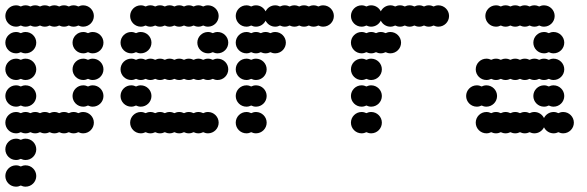

<svg xmlns="http://www.w3.org/2000/svg" viewBox="-20 -500 2200 720"><path d="M0 160C0 182 18 200 40 200C46.5 200 52.6 198.4 58 195.7C63.4 198.4 69.5 200 76 200C98 200 116 182 116 160C116 138 98 120 76 120C69.5 120 63.4 121.6 58 124.3C52.6 121.6 46.5 120 40 120C18 120 0 138 0 160ZM0 60C0 82 18 100 40 100C46.5 100 52.6 98.4 58 95.7C63.4 98.4 69.5 100 76 100C98 100 116 82 116 60C116 38 98 20 76 20C69.5 20 63.4 21.6 58 24.3C52.6 21.6 46.5 20 40 20C18 20 0 38 0 60ZM0 -40C0 -18 18 0 40 0C46.5 0 52.6 -1.6 58 -4.3C63.4 -1.6 69.5 0 76 0C82.5 0 88.6 -1.6 94 -4.3C99.4 -1.6 105.5 0 112 0C118.5 0 124.6 -1.6 130 -4.3C135.4 -1.6 141.5 0 148 0C154.5 0 160.6 -1.6 166 -4.3C171.4 -1.6 177.5 0 184 0C190.5 0 196.6 -1.6 202 -4.3C207.4 -1.6 213.5 0 220 0C226.5 0 232.6 -1.6 238 -4.3C243.4 -1.6 249.5 0 256 0C262.5 0 268.6 -1.6 274 -4.3C279.4 -1.6 285.5 0 292 0C314 0 332 -18 332 -40C332 -62 314 -80 292 -80C285.5 -80 279.4 -78.4 274 -75.7C268.6 -78.4 262.5 -80 256 -80C249.5 -80 243.4 -78.4 238 -75.7C232.6 -78.4 226.5 -80 220 -80C213.5 -80 207.4 -78.4 202 -75.7C196.6 -78.4 190.5 -80 184 -80C177.5 -80 171.4 -78.4 166 -75.7C160.6 -78.4 154.5 -80 148 -80C141.5 -80 135.4 -78.4 130 -75.7C124.6 -78.4 118.5 -80 112 -80C105.5 -80 99.4 -78.4 94 -75.7C88.6 -78.4 82.5 -80 76 -80C69.5 -80 63.4 -78.4 58 -75.7C52.6 -78.4 46.5 -80 40 -80C18 -80 0 -62 0 -40ZM252 -140C252 -118 270 -100 292 -100C298.5 -100 304.6 -101.6 310 -104.3C315.4 -101.6 321.5 -100 328 -100C350 -100 368 -118 368 -140C368 -162 350 -180 328 -180C321.5 -180 315.4 -178.4 310 -175.7C304.6 -178.4 298.5 -180 292 -180C270 -180 252 -162 252 -140ZM0 -140C0 -118 18 -100 40 -100C46.5 -100 52.6 -101.6 58 -104.3C63.4 -101.6 69.5 -100 76 -100C98 -100 116 -118 116 -140C116 -162 98 -180 76 -180C69.5 -180 63.4 -178.4 58 -175.7C52.6 -178.4 46.5 -180 40 -180C18 -180 0 -162 0 -140ZM252 -240C252 -218 270 -200 292 -200C298.5 -200 304.6 -201.6 310 -204.3C315.4 -201.6 321.5 -200 328 -200C350 -200 368 -218 368 -240C368 -262 350 -280 328 -280C321.5 -280 315.4 -278.4 310 -275.7C304.6 -278.4 298.5 -280 292 -280C270 -280 252 -262 252 -240ZM0 -240C0 -218 18 -200 40 -200C46.5 -200 52.6 -201.6 58 -204.3C63.4 -201.6 69.5 -200 76 -200C98 -200 116 -218 116 -240C116 -262 98 -280 76 -280C69.5 -280 63.4 -278.4 58 -275.7C52.6 -278.4 46.5 -280 40 -280C18 -280 0 -262 0 -240ZM252 -340C252 -318 270 -300 292 -300C298.5 -300 304.6 -301.6 310 -304.3C315.4 -301.6 321.5 -300 328 -300C350 -300 368 -318 368 -340C368 -362 350 -380 328 -380C321.5 -380 315.4 -378.4 310 -375.7C304.6 -378.4 298.5 -380 292 -380C270 -380 252 -362 252 -340ZM0 -340C0 -318 18 -300 40 -300C46.5 -300 52.6 -301.6 58 -304.3C63.4 -301.6 69.5 -300 76 -300C98 -300 116 -318 116 -340C116 -362 98 -380 76 -380C69.5 -380 63.4 -378.4 58 -375.7C52.6 -378.4 46.5 -380 40 -380C18 -380 0 -362 0 -340ZM0 -440C0 -418 18 -400 40 -400C46.5 -400 52.6 -401.6 58 -404.3C63.4 -401.6 69.5 -400 76 -400C82.5 -400 88.6 -401.6 94 -404.3C99.4 -401.6 105.5 -400 112 -400C118.5 -400 124.6 -401.6 130 -404.3C135.4 -401.6 141.5 -400 148 -400C154.5 -400 160.6 -401.6 166 -404.3C171.4 -401.6 177.5 -400 184 -400C190.5 -400 196.6 -401.6 202 -404.3C207.4 -401.6 213.5 -400 220 -400C226.5 -400 232.6 -401.6 238 -404.3C243.4 -401.6 249.5 -400 256 -400C262.5 -400 268.6 -401.6 274 -404.3C279.4 -401.6 285.5 -400 292 -400C314 -400 332 -418 332 -440C332 -462 314 -480 292 -480C285.5 -480 279.4 -478.4 274 -475.7C268.6 -478.4 262.5 -480 256 -480C249.5 -480 243.4 -478.4 238 -475.7C232.6 -478.4 226.5 -480 220 -480C213.5 -480 207.4 -478.4 202 -475.7C196.6 -478.4 190.5 -480 184 -480C177.5 -480 171.4 -478.4 166 -475.7C160.6 -478.4 154.5 -480 148 -480C141.5 -480 135.4 -478.4 130 -475.7C124.6 -478.4 118.5 -480 112 -480C105.5 -480 99.4 -478.4 94 -475.7C88.6 -478.4 82.5 -480 76 -480C69.5 -480 63.4 -478.4 58 -475.7C52.6 -478.4 46.5 -480 40 -480C18 -480 0 -462 0 -440Z M468 -40C468 -18 486 0 508 0C514.5 0 520.6 -1.6 526 -4.3C531.4 -1.6 537.5 0 544 0C550.5 0 556.6 -1.6 562 -4.3C567.4 -1.6 573.5 0 580 0C586.5 0 592.6 -1.6 598 -4.3C603.4 -1.6 609.5 0 616 0C622.5 0 628.6 -1.6 634 -4.3C639.4 -1.6 645.5 0 652 0C658.5 0 664.6 -1.6 670 -4.3C675.4 -1.6 681.5 0 688 0C694.5 0 700.6 -1.6 706 -4.3C711.4 -1.6 717.5 0 724 0C730.5 0 736.6 -1.6 742 -4.3C747.4 -1.6 753.5 0 760 0C782 0 800 -18 800 -40C800 -62 782 -80 760 -80C753.5 -80 747.4 -78.4 742 -75.7C736.6 -78.4 730.5 -80 724 -80C717.5 -80 711.4 -78.4 706 -75.7C700.6 -78.4 694.5 -80 688 -80C681.5 -80 675.4 -78.4 670 -75.7C664.6 -78.4 658.5 -80 652 -80C645.5 -80 639.4 -78.4 634 -75.7C628.6 -78.4 622.5 -80 616 -80C609.5 -80 603.4 -78.4 598 -75.7C592.6 -78.4 586.5 -80 580 -80C573.5 -80 567.4 -78.4 562 -75.7C556.6 -78.4 550.5 -80 544 -80C537.5 -80 531.4 -78.4 526 -75.7C520.6 -78.4 514.5 -80 508 -80C486 -80 468 -62 468 -40ZM432 -140C432 -118 450 -100 472 -100C478.5 -100 484.6 -101.6 490 -104.3C495.4 -101.6 501.5 -100 508 -100C530 -100 548 -118 548 -140C548 -162 530 -180 508 -180C501.5 -180 495.4 -178.4 490 -175.7C484.6 -178.4 478.5 -180 472 -180C450 -180 432 -162 432 -140ZM432 -240C432 -218 450 -200 472 -200C478.5 -200 484.6 -201.6 490 -204.3C495.4 -201.6 501.5 -200 508 -200C514.5 -200 520.6 -201.6 526 -204.3C531.4 -201.6 537.5 -200 544 -200C550.5 -200 556.6 -201.6 562 -204.3C567.4 -201.6 573.5 -200 580 -200C586.5 -200 592.6 -201.6 598 -204.3C603.4 -201.6 609.5 -200 616 -200C622.5 -200 628.6 -201.6 634 -204.3C639.4 -201.6 645.5 -200 652 -200C658.5 -200 664.6 -201.6 670 -204.3C675.4 -201.6 681.5 -200 688 -200C694.5 -200 700.6 -201.6 706 -204.3C711.4 -201.6 717.5 -200 724 -200C730.5 -200 736.6 -201.6 742 -204.3C747.4 -201.6 753.5 -200 760 -200C766.5 -200 772.6 -201.6 778 -204.3C783.4 -201.6 789.5 -200 796 -200C818 -200 836 -218 836 -240C836 -262 818 -280 796 -280C789.5 -280 783.4 -278.4 778 -275.7C772.6 -278.4 766.5 -280 760 -280C753.5 -280 747.4 -278.4 742 -275.7C736.6 -278.4 730.5 -280 724 -280C717.5 -280 711.4 -278.4 706 -275.7C700.6 -278.4 694.5 -280 688 -280C681.5 -280 675.4 -278.4 670 -275.7C664.6 -278.4 658.5 -280 652 -280C645.5 -280 639.4 -278.4 634 -275.7C628.6 -278.4 622.5 -280 616 -280C609.5 -280 603.4 -278.4 598 -275.7C592.6 -278.4 586.5 -280 580 -280C573.5 -280 567.4 -278.4 562 -275.7C556.6 -278.4 550.5 -280 544 -280C537.5 -280 531.4 -278.4 526 -275.7C520.6 -278.4 514.5 -280 508 -280C501.5 -280 495.4 -278.4 490 -275.7C484.6 -278.4 478.5 -280 472 -280C450 -280 432 -262 432 -240ZM720 -340C720 -318 738 -300 760 -300C766.5 -300 772.6 -301.6 778 -304.3C783.4 -301.6 789.5 -300 796 -300C818 -300 836 -318 836 -340C836 -362 818 -380 796 -380C789.5 -380 783.4 -378.4 778 -375.7C772.6 -378.4 766.5 -380 760 -380C738 -380 720 -362 720 -340ZM432 -340C432 -318 450 -300 472 -300C478.5 -300 484.6 -301.6 490 -304.3C495.4 -301.6 501.5 -300 508 -300C530 -300 548 -318 548 -340C548 -362 530 -380 508 -380C501.5 -380 495.4 -378.4 490 -375.7C484.6 -378.4 478.5 -380 472 -380C450 -380 432 -362 432 -340ZM468 -440C468 -418 486 -400 508 -400C514.5 -400 520.6 -401.6 526 -404.3C531.4 -401.6 537.5 -400 544 -400C550.5 -400 556.6 -401.6 562 -404.3C567.4 -401.6 573.5 -400 580 -400C586.5 -400 592.6 -401.6 598 -404.3C603.4 -401.6 609.5 -400 616 -400C622.5 -400 628.6 -401.6 634 -404.3C639.4 -401.6 645.5 -400 652 -400C658.5 -400 664.6 -401.6 670 -404.3C675.4 -401.6 681.5 -400 688 -400C694.5 -400 700.6 -401.6 706 -404.3C711.4 -401.6 717.5 -400 724 -400C730.5 -400 736.6 -401.6 742 -404.3C747.4 -401.6 753.5 -400 760 -400C782 -400 800 -418 800 -440C800 -462 782 -480 760 -480C753.5 -480 747.4 -478.4 742 -475.7C736.6 -478.4 730.5 -480 724 -480C717.5 -480 711.4 -478.4 706 -475.7C700.6 -478.4 694.5 -480 688 -480C681.5 -480 675.4 -478.4 670 -475.7C664.6 -478.4 658.5 -480 652 -480C645.5 -480 639.4 -478.4 634 -475.7C628.6 -478.4 622.5 -480 616 -480C609.5 -480 603.4 -478.4 598 -475.7C592.6 -478.4 586.5 -480 580 -480C573.5 -480 567.4 -478.4 562 -475.7C556.6 -478.4 550.5 -480 544 -480C537.5 -480 531.4 -478.4 526 -475.7C520.6 -478.4 514.5 -480 508 -480C486 -480 468 -462 468 -440Z M864 -40C864 -18 882 0 904 0C910.5 0 916.6 -1.6 922 -4.3C927.4 -1.6 933.5 0 940 0C962 0 980 -18 980 -40C980 -62 962 -80 940 -80C933.5 -80 927.4 -78.4 922 -75.7C916.6 -78.4 910.5 -80 904 -80C882 -80 864 -62 864 -40ZM864 -140C864 -118 882 -100 904 -100C910.5 -100 916.6 -101.6 922 -104.3C927.4 -101.6 933.5 -100 940 -100C962 -100 980 -118 980 -140C980 -162 962 -180 940 -180C933.5 -180 927.4 -178.4 922 -175.7C916.6 -178.4 910.5 -180 904 -180C882 -180 864 -162 864 -140ZM864 -240C864 -218 882 -200 904 -200C910.5 -200 916.6 -201.6 922 -204.3C927.4 -201.6 933.5 -200 940 -200C962 -200 980 -218 980 -240C980 -262 962 -280 940 -280C933.5 -280 927.4 -278.4 922 -275.7C916.6 -278.4 910.5 -280 904 -280C882 -280 864 -262 864 -240ZM864 -340C864 -318 882 -300 904 -300C910.5 -300 916.6 -301.6 922 -304.3C927.4 -301.6 933.5 -300 940 -300C946.5 -300 952.6 -301.6 958 -304.3C963.4 -301.6 969.5 -300 976 -300C982.5 -300 988.6 -301.6 994 -304.3C999.4 -301.6 1005.5 -300 1012 -300C1034 -300 1052 -318 1052 -340C1052 -362 1034 -380 1012 -380C1005.5 -380 999.4 -378.4 994 -375.7C988.6 -378.4 982.5 -380 976 -380C969.5 -380 963.4 -378.4 958 -375.7C952.6 -378.4 946.5 -380 940 -380C933.5 -380 927.4 -378.4 922 -375.7C916.6 -378.4 910.5 -380 904 -380C882 -380 864 -362 864 -340ZM864 -440C864 -418 882 -400 904 -400C910.5 -400 916.6 -401.6 922 -404.3C927.4 -401.6 933.5 -400 940 -400C955.8 -400 969.5 -409.3 976 -422.6C982.5 -409.3 996.2 -400 1012 -400C1018.5 -400 1024.6 -401.6 1030 -404.3C1035.4 -401.6 1041.5 -400 1048 -400C1054.5 -400 1060.6 -401.6 1066 -404.3C1071.4 -401.6 1077.5 -400 1084 -400C1090.5 -400 1096.6 -401.6 1102 -404.3C1107.4 -401.6 1113.5 -400 1120 -400C1126.5 -400 1132.6 -401.6 1138 -404.3C1143.4 -401.6 1149.5 -400 1156 -400C1162.5 -400 1168.6 -401.6 1174 -404.3C1179.4 -401.6 1185.5 -400 1192 -400C1214 -400 1232 -418 1232 -440C1232 -462 1214 -480 1192 -480C1185.5 -480 1179.4 -478.4 1174 -475.7C1168.6 -478.4 1162.5 -480 1156 -480C1149.5 -480 1143.4 -478.4 1138 -475.7C1132.6 -478.4 1126.5 -480 1120 -480C1113.5 -480 1107.4 -478.4 1102 -475.7C1096.6 -478.4 1090.5 -480 1084 -480C1077.5 -480 1071.4 -478.4 1066 -475.7C1060.6 -478.4 1054.5 -480 1048 -480C1041.5 -480 1035.4 -478.4 1030 -475.7C1024.6 -478.4 1018.5 -480 1012 -480C996.2 -480 982.5 -470.7 976 -457.4C969.5 -470.7 955.8 -480 940 -480C933.5 -480 927.4 -478.4 922 -475.7C916.6 -478.4 910.5 -480 904 -480C882 -480 864 -462 864 -440Z M1296 -40C1296 -18 1314 0 1336 0C1342.5 0 1348.6 -1.6 1354 -4.3C1359.4 -1.6 1365.5 0 1372 0C1394 0 1412 -18 1412 -40C1412 -62 1394 -80 1372 -80C1365.5 -80 1359.4 -78.4 1354 -75.7C1348.6 -78.4 1342.5 -80 1336 -80C1314 -80 1296 -62 1296 -40ZM1296 -140C1296 -118 1314 -100 1336 -100C1342.5 -100 1348.6 -101.6 1354 -104.3C1359.4 -101.6 1365.5 -100 1372 -100C1394 -100 1412 -118 1412 -140C1412 -162 1394 -180 1372 -180C1365.5 -180 1359.4 -178.4 1354 -175.7C1348.6 -178.4 1342.5 -180 1336 -180C1314 -180 1296 -162 1296 -140ZM1296 -240C1296 -218 1314 -200 1336 -200C1342.5 -200 1348.6 -201.6 1354 -204.3C1359.4 -201.6 1365.5 -200 1372 -200C1394 -200 1412 -218 1412 -240C1412 -262 1394 -280 1372 -280C1365.5 -280 1359.4 -278.4 1354 -275.7C1348.6 -278.4 1342.5 -280 1336 -280C1314 -280 1296 -262 1296 -240ZM1296 -340C1296 -318 1314 -300 1336 -300C1342.5 -300 1348.6 -301.6 1354 -304.3C1359.4 -301.6 1365.5 -300 1372 -300C1378.5 -300 1384.6 -301.6 1390 -304.3C1395.4 -301.6 1401.5 -300 1408 -300C1414.5 -300 1420.6 -301.6 1426 -304.3C1431.4 -301.6 1437.5 -300 1444 -300C1466 -300 1484 -318 1484 -340C1484 -362 1466 -380 1444 -380C1437.5 -380 1431.4 -378.4 1426 -375.7C1420.6 -378.4 1414.5 -380 1408 -380C1401.5 -380 1395.4 -378.4 1390 -375.7C1384.6 -378.4 1378.5 -380 1372 -380C1365.5 -380 1359.4 -378.4 1354 -375.7C1348.6 -378.4 1342.5 -380 1336 -380C1314 -380 1296 -362 1296 -340ZM1296 -440C1296 -418 1314 -400 1336 -400C1342.5 -400 1348.6 -401.6 1354 -404.3C1359.4 -401.6 1365.5 -400 1372 -400C1387.8 -400 1401.5 -409.3 1408 -422.6C1414.5 -409.3 1428.2 -400 1444 -400C1450.5 -400 1456.6 -401.6 1462 -404.3C1467.4 -401.6 1473.5 -400 1480 -400C1486.5 -400 1492.6 -401.6 1498 -404.3C1503.4 -401.6 1509.5 -400 1516 -400C1522.5 -400 1528.6 -401.6 1534 -404.3C1539.4 -401.6 1545.5 -400 1552 -400C1558.5 -400 1564.6 -401.6 1570 -404.3C1575.4 -401.6 1581.5 -400 1588 -400C1594.5 -400 1600.6 -401.6 1606 -404.3C1611.4 -401.6 1617.5 -400 1624 -400C1646 -400 1664 -418 1664 -440C1664 -462 1646 -480 1624 -480C1617.5 -480 1611.4 -478.4 1606 -475.7C1600.6 -478.4 1594.5 -480 1588 -480C1581.5 -480 1575.4 -478.4 1570 -475.7C1564.6 -478.4 1558.5 -480 1552 -480C1545.5 -480 1539.4 -478.4 1534 -475.7C1528.6 -478.4 1522.5 -480 1516 -480C1509.5 -480 1503.4 -478.4 1498 -475.7C1492.6 -478.4 1486.5 -480 1480 -480C1473.5 -480 1467.4 -478.4 1462 -475.7C1456.6 -478.4 1450.5 -480 1444 -480C1428.2 -480 1414.5 -470.7 1408 -457.4C1401.5 -470.7 1387.8 -480 1372 -480C1365.5 -480 1359.4 -478.4 1354 -475.7C1348.6 -478.4 1342.5 -480 1336 -480C1314 -480 1296 -462 1296 -440Z M1764 -40C1764 -18 1782 0 1804 0C1810.5 0 1816.6 -1.6 1822 -4.3C1827.4 -1.6 1833.5 0 1840 0C1846.5 0 1852.6 -1.6 1858 -4.3C1863.4 -1.6 1869.5 0 1876 0C1882.5 0 1888.6 -1.6 1894 -4.3C1899.4 -1.6 1905.5 0 1912 0C1918.5 0 1924.6 -1.6 1930 -4.3C1935.4 -1.6 1941.5 0 1948 0C1954.5 0 1960.6 -1.6 1966 -4.3C1971.4 -1.6 1977.5 0 1984 0C1999.8 0 2013.5 -9.3 2020 -22.6C2026.5 -9.3 2040.2 0 2056 0C2062.5 0 2068.6 -1.6 2074 -4.3C2079.4 -1.6 2085.5 0 2092 0C2114 0 2132 -18 2132 -40C2132 -62 2114 -80 2092 -80C2085.5 -80 2079.4 -78.4 2074 -75.7C2068.6 -78.4 2062.5 -80 2056 -80C2040.2 -80 2026.5 -70.7 2020 -57.4C2013.5 -70.7 1999.8 -80 1984 -80C1977.5 -80 1971.4 -78.4 1966 -75.7C1960.6 -78.4 1954.5 -80 1948 -80C1941.5 -80 1935.4 -78.4 1930 -75.7C1924.6 -78.4 1918.5 -80 1912 -80C1905.5 -80 1899.4 -78.4 1894 -75.7C1888.6 -78.4 1882.5 -80 1876 -80C1869.5 -80 1863.4 -78.4 1858 -75.7C1852.6 -78.4 1846.5 -80 1840 -80C1833.5 -80 1827.4 -78.4 1822 -75.7C1816.6 -78.4 1810.5 -80 1804 -80C1782 -80 1764 -62 1764 -40ZM1980 -140C1980 -118 1998 -100 2020 -100C2026.5 -100 2032.6 -101.6 2038 -104.3C2043.4 -101.6 2049.5 -100 2056 -100C2078 -100 2096 -118 2096 -140C2096 -162 2078 -180 2056 -180C2049.5 -180 2043.4 -178.4 2038 -175.7C2032.6 -178.4 2026.5 -180 2020 -180C1998 -180 1980 -162 1980 -140ZM1728 -140C1728 -118 1746 -100 1768 -100C1774.5 -100 1780.6 -101.6 1786 -104.3C1791.4 -101.6 1797.5 -100 1804 -100C1826 -100 1844 -118 1844 -140C1844 -162 1826 -180 1804 -180C1797.5 -180 1791.4 -178.4 1786 -175.7C1780.6 -178.4 1774.5 -180 1768 -180C1746 -180 1728 -162 1728 -140ZM1764 -240C1764 -218 1782 -200 1804 -200C1810.5 -200 1816.6 -201.6 1822 -204.3C1827.4 -201.6 1833.5 -200 1840 -200C1846.5 -200 1852.6 -201.6 1858 -204.3C1863.4 -201.6 1869.5 -200 1876 -200C1882.5 -200 1888.6 -201.6 1894 -204.3C1899.4 -201.6 1905.5 -200 1912 -200C1918.5 -200 1924.6 -201.6 1930 -204.3C1935.4 -201.6 1941.5 -200 1948 -200C1954.5 -200 1960.6 -201.6 1966 -204.3C1971.4 -201.6 1977.5 -200 1984 -200C1990.5 -200 1996.6 -201.6 2002 -204.3C2007.4 -201.6 2013.5 -200 2020 -200C2026.5 -200 2032.6 -201.6 2038 -204.3C2043.4 -201.6 2049.5 -200 2056 -200C2078 -200 2096 -218 2096 -240C2096 -262 2078 -280 2056 -280C2049.5 -280 2043.4 -278.4 2038 -275.7C2032.6 -278.4 2026.5 -280 2020 -280C2013.5 -280 2007.4 -278.4 2002 -275.7C1996.6 -278.4 1990.5 -280 1984 -280C1977.5 -280 1971.4 -278.4 1966 -275.7C1960.6 -278.4 1954.5 -280 1948 -280C1941.5 -280 1935.4 -278.4 1930 -275.7C1924.6 -278.4 1918.5 -280 1912 -280C1905.5 -280 1899.4 -278.4 1894 -275.7C1888.6 -278.4 1882.5 -280 1876 -280C1869.5 -280 1863.4 -278.4 1858 -275.7C1852.6 -278.4 1846.5 -280 1840 -280C1833.5 -280 1827.4 -278.4 1822 -275.7C1816.6 -278.4 1810.5 -280 1804 -280C1782 -280 1764 -262 1764 -240ZM1980 -340C1980 -318 1998 -300 2020 -300C2026.5 -300 2032.6 -301.6 2038 -304.3C2043.4 -301.6 2049.5 -300 2056 -300C2078 -300 2096 -318 2096 -340C2096 -362 2078 -380 2056 -380C2049.5 -380 2043.4 -378.4 2038 -375.7C2032.6 -378.4 2026.5 -380 2020 -380C1998 -380 1980 -362 1980 -340ZM1800 -440C1800 -418 1818 -400 1840 -400C1846.5 -400 1852.6 -401.6 1858 -404.3C1863.4 -401.6 1869.5 -400 1876 -400C1882.5 -400 1888.6 -401.6 1894 -404.3C1899.4 -401.6 1905.5 -400 1912 -400C1918.5 -400 1924.6 -401.6 1930 -404.3C1935.4 -401.6 1941.5 -400 1948 -400C1954.5 -400 1960.6 -401.6 1966 -404.3C1971.4 -401.6 1977.5 -400 1984 -400C1990.5 -400 1996.6 -401.6 2002 -404.3C2007.4 -401.6 2013.5 -400 2020 -400C2042 -400 2060 -418 2060 -440C2060 -462 2042 -480 2020 -480C2013.5 -480 2007.4 -478.4 2002 -475.7C1996.6 -478.4 1990.5 -480 1984 -480C1977.5 -480 1971.4 -478.4 1966 -475.7C1960.6 -478.4 1954.5 -480 1948 -480C1941.5 -480 1935.4 -478.4 1930 -475.7C1924.6 -478.4 1918.5 -480 1912 -480C1905.5 -480 1899.4 -478.4 1894 -475.7C1888.6 -478.4 1882.5 -480 1876 -480C1869.5 -480 1863.4 -478.4 1858 -475.7C1852.6 -478.4 1846.5 -480 1840 -480C1818 -480 1800 -462 1800 -440Z"/></svg>

Font: Dotrice Condensed
Style: Bold
Weight: 700
Width: 2
Monospace: yes
Designer: Paul Flo Williams
Foundry: His Deeds Are Dust
Version: Version 1.001